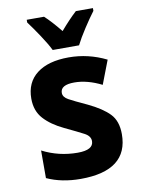

<svg xmlns="http://www.w3.org/2000/svg" viewBox="-87 -827 673 897"><g transform="rotate(-10 250.0 -378.0)"><path d="M223 10Q448 10 448 -163Q448 -225 415 -259.5Q382 -294 315 -326Q254 -354 229.5 -367.5Q205 -381 205 -401Q205 -439 271 -439Q332 -439 400 -405L443 -517Q358 -559 265 -559Q168 -559 114 -517.5Q60 -476 60 -399Q60 -341 94 -303.5Q128 -266 187 -238Q248 -209 276.5 -194Q305 -179 305 -155Q305 -113 230 -113Q141 -113 63 -153V-22Q133 10 223 10ZM198 -606H323Q339 -638 367 -681Q395 -724 417 -753V-766H336Q301 -734 259 -685Q215 -739 185 -766H103V-753Q125 -724 154.5 -679.5Q184 -635 198 -606Z"/></g></svg>

Font: Noto Sans Mono Condensed Extra
Style: Regular
Weight: 800
Width: 3
Designer: Monotype Design Team
Foundry: Monotype Imaging Inc.
Version: Version 1.900